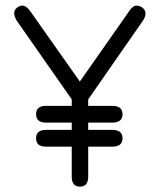

<svg xmlns="http://www.w3.org/2000/svg" viewBox="-20 -658 576 694"><path d="M40 -584Q31.2 -599.6 31.2 -610.4Q31.2 -621.1 40.5 -629.4Q49.8 -637.7 62 -637.7Q74.2 -637.7 88.9 -618.2L268.6 -363.3L447.3 -618.2Q460 -637.7 473.1 -637.7Q486.3 -637.7 496.1 -629.4Q505.9 -621.1 505.9 -609.4Q505.9 -597.7 497.1 -584L298.8 -298.8V-275.4H385.7Q422.9 -275.4 422.9 -245.1Q422.9 -214.8 385.7 -214.8H298.8V-188.5H385.7Q422.9 -188.5 422.9 -158.2Q422.9 -127.9 385.7 -127.9H298.8V-19.5Q298.8 16.6 269 16.6Q239.3 16.6 239.3 -19.5V-127.9H146.5Q110.4 -127.9 110.4 -158.2Q110.4 -188.5 146.5 -188.5H239.3V-214.8H146.5Q110.4 -214.8 110.4 -245.1Q110.4 -275.4 146.5 -275.4H239.3V-298.8Z"/></svg>

Font: Jura
Style: Medium
Weight: 500
Version: Version 2.6.1